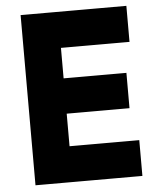

<svg xmlns="http://www.w3.org/2000/svg" viewBox="-52 -754 654 809"><g transform="rotate(-5 275.0 -350.0)"><path d="M222.7 -279.3Q222.7 -263.7 222.7 -248Q222.7 -233.4 222.7 -217.8Q222.7 -205.1 222.7 -193.4Q222.7 -180.7 222.7 -168.9Q222.7 -162.1 222.7 -155.3Q222.7 -148.4 222.7 -141.6Q253.9 -141.6 285.2 -141.6Q316.4 -141.6 346.7 -141.6Q370.1 -141.6 393.6 -141.6Q416 -141.6 439.5 -141.6Q459 -141.6 478.5 -141.6Q498 -141.6 517.6 -141.6Q517.6 -139.6 517.6 -136.7Q517.6 -134.8 517.6 -131.8Q517.6 -117.2 517.6 -101.6Q517.6 -86.9 517.6 -72.3Q517.6 -61.5 517.6 -51.8Q517.6 -41 517.6 -31.2Q517.6 -20.5 517.6 -10.7Q517.6 0 517.6 9.8Q515.6 9.8 512.7 9.8Q510.7 9.8 507.8 9.8Q459 9.8 409.2 9.8Q360.4 9.8 311.5 9.8Q277.3 9.8 243.2 9.8Q210 9.8 175.8 9.8Q148.4 9.8 120.1 9.8Q92.8 9.8 65.4 9.8Q65.4 7.8 65.4 4.9Q65.4 2.9 65.4 0Q65.4 -80.1 65.4 -159.2Q65.4 -238.3 65.4 -318.4Q65.4 -373 65.4 -427.7Q65.4 -482.4 65.4 -537.1Q65.4 -580.1 65.4 -623Q65.4 -667 65.4 -710Q67.4 -710 70.3 -710Q72.3 -710 75.2 -710Q124 -710 171.9 -710Q220.7 -710 269.5 -710Q302.7 -710 335.9 -710Q370.1 -710 403.3 -710Q430.7 -710 458 -710Q485.4 -710 512.7 -710Q512.7 -707 512.7 -705.1Q512.7 -702.1 512.7 -700.2Q512.7 -684.6 512.7 -669.9Q512.7 -655.3 512.7 -639.6Q512.7 -629.9 512.7 -619.1Q512.7 -609.4 512.7 -598.6Q512.7 -588.9 512.7 -578.1Q512.7 -568.4 512.7 -557.6Q510.7 -557.6 507.8 -557.6Q505.9 -557.6 502.9 -557.6Q469.7 -557.6 437.5 -557.6Q404.3 -557.6 371.1 -557.6Q348.6 -557.6 326.2 -557.6Q303.7 -557.6 280.3 -557.6Q266.6 -557.6 252 -557.6Q237.3 -557.6 222.7 -557.6Q222.7 -543.9 222.7 -529.3Q222.7 -514.6 222.7 -500Q222.7 -488.3 222.7 -476.6Q222.7 -465.8 222.7 -454.1Q222.7 -450.2 222.7 -446.3Q222.7 -442.4 222.7 -438.5Q222.7 -435.5 222.7 -433.6Q222.7 -431.6 222.7 -428.7Q251 -428.7 278.3 -428.7Q305.7 -428.7 334 -428.7Q354.5 -428.7 375 -428.7Q395.5 -428.7 416 -428.7Q434.6 -428.7 452.1 -428.7Q469.7 -428.7 488.3 -428.7Q488.3 -426.8 488.3 -423.8Q488.3 -421.9 488.3 -418.9Q488.3 -404.3 488.3 -389.6Q488.3 -375 488.3 -360.4Q488.3 -349.6 488.3 -339.8Q488.3 -329.1 488.3 -319.3Q488.3 -309.6 488.3 -298.8Q488.3 -289.1 488.3 -279.3Q485.4 -279.3 483.4 -279.3Q480.5 -279.3 477.5 -279.3Q448.2 -279.3 418 -279.3Q387.7 -279.3 357.4 -279.3Q336.9 -279.3 316.4 -279.3Q295.9 -279.3 274.4 -279.3Q267.6 -279.3 260.7 -279.3Q253.9 -279.3 247.1 -279.3Q241.2 -279.3 235.4 -279.3Q229.5 -279.3 222.7 -279.3Z"/></g></svg>

Font: LeFont
Style: Bold
Weight: 800
Designer: Leryon MEDIA
Version: Version 1.0